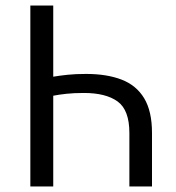

<svg xmlns="http://www.w3.org/2000/svg" viewBox="-20 -676 638 696"><path d="M90 0V-656H173V-398Q197 -402 225.5 -405Q254 -408 292 -408Q367 -408 420.5 -387.5Q474 -367 502.5 -320Q531 -273 531 -194V0H449V-194Q449 -277 406.5 -308Q364 -339 284 -339Q248 -339 220.5 -336Q193 -333 173 -329V0Z"/></svg>

Font: .
Style: 
Weight: 400
Designer: Paul D. Hunt, Dalton Maag
Foundry: Dalton Maag Ltd
Version: Version 1.200